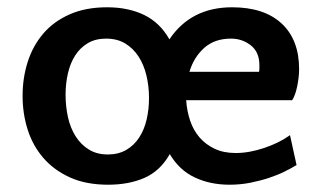

<svg xmlns="http://www.w3.org/2000/svg" viewBox="-20 -495 884 527"><path d="M274 -475Q332 -475 375.5 -454Q419 -433 445 -387Q504 -475 617 -475Q705 -475 753 -430.5Q801 -386 801 -305Q801 -294 799.5 -281.5Q798 -269 795.5 -257Q793 -245 789.5 -235.5Q786 -226 782 -220H491Q493 -190 502 -163.5Q511 -137 528 -117.5Q545 -98 569.5 -86.5Q594 -75 627 -75Q664 -75 705.5 -89Q747 -103 776 -124L794 -42Q781 -34 762 -24.5Q743 -15 719 -7Q695 1 667.5 6.5Q640 12 610 12Q557 12 514.5 -8Q472 -28 446 -72Q420 -26 377 -7Q334 12 277 12Q216 12 172 -8Q128 -28 99 -61.5Q70 -95 56 -139Q42 -183 42 -232Q42 -281 56 -325Q70 -369 98.5 -402.5Q127 -436 171 -455.5Q215 -475 274 -475ZM276 -71Q305 -71 326.5 -83.5Q348 -96 362 -117.5Q376 -139 382.5 -167Q389 -195 389 -226Q389 -258 382 -287.5Q375 -317 360.5 -339.5Q346 -362 324 -375.5Q302 -389 271 -389Q242 -389 221 -376.5Q200 -364 186.5 -343Q173 -322 166.5 -294Q160 -266 160 -235Q160 -203 166.5 -173.5Q173 -144 187.5 -121Q202 -98 224 -84.5Q246 -71 276 -71ZM614 -389Q569 -389 540.5 -363.5Q512 -338 500 -298H691Q692 -303 692 -307Q692 -311 692 -316Q692 -352 668.5 -370.5Q645 -389 614 -389Z"/></svg>

Font: Quattrocento Sans
Style: Bold
Weight: 700
Designer: Pablo Impallari
Foundry: Pablo Impallari, Igino Marini, Brenda Gallo
Version: Version 2.000